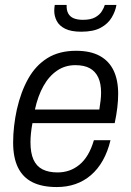

<svg xmlns="http://www.w3.org/2000/svg" viewBox="-20 -743 528 775"><path d="M209 12Q150 12 111 -7.5Q72 -27 52.5 -67Q33 -107 33 -168Q33 -201 37 -235Q41 -269 48 -301Q64 -372 94 -425.5Q124 -479 171.5 -508.5Q219 -538 287 -538Q345 -538 382.5 -517.5Q420 -497 438.5 -458.5Q457 -420 457 -364Q457 -338 453.5 -308.5Q450 -279 443 -246H111Q107 -225 105 -205.5Q103 -186 103 -169Q103 -126 115 -99Q127 -72 151.5 -59.5Q176 -47 212 -47Q237 -47 259 -54.5Q281 -62 300.5 -78Q320 -94 334.5 -118.5Q349 -143 359 -177H426Q415 -131 395 -95.5Q375 -60 347 -36Q319 -12 284.5 0Q250 12 209 12ZM121 -301H381Q384 -320 386 -337Q388 -354 388 -369Q388 -406 376.5 -430.5Q365 -455 342.5 -467.5Q320 -480 284 -480Q243 -480 210.5 -458Q178 -436 155.5 -396Q133 -356 121 -301ZM308 -615Q267 -615 243 -627Q219 -639 209 -658.5Q199 -678 199 -699Q199 -705 199.5 -711Q200 -717 201 -723H249Q248 -702 255.5 -688.5Q263 -675 278 -669Q293 -663 315 -663Q346 -663 364 -673Q382 -683 391 -697.5Q400 -712 403 -723H450Q446 -698 431 -672.5Q416 -647 386.5 -631Q357 -615 308 -615Z"/></svg>

Font: Archivo SemiCondensed Light
Style: Italic
Weight: 300
Width: 4
Italic angle: -10°
Designer: Hector Gatti
Foundry: Omnibus-Type
Version: Version 2.001